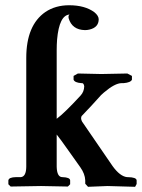

<svg xmlns="http://www.w3.org/2000/svg" viewBox="-20 -717 546 739"><path d="M81.1 -494.1Q81.1 -620.1 154.8 -670.9Q193.4 -696.8 246.1 -696.8Q307.1 -696.8 343.3 -669.9Q359.4 -656.7 359.9 -643.1Q359.9 -611.3 323.7 -603Q314.9 -601.1 307.1 -601.1Q257.3 -602.1 244.1 -647Q242.2 -658.2 248 -661.1Q208 -658.7 199.7 -564.5Q198.2 -544.9 198.2 -523.9V-259.8Q228 -281.7 290 -349.1Q303.7 -363.8 304.2 -384.8Q302.7 -395.5 296.9 -397H293Q267.6 -398.9 263.2 -410.2V-424.8L279.8 -434.1Q280.8 -434.1 370.1 -432.1L470.2 -434.1L487.8 -424.8V-410.2Q482.9 -399.4 456.1 -397H448.2Q422.4 -397 379.9 -360.8Q373.5 -355.5 369.1 -351.1Q334 -311.5 293 -269H293.9Q289.6 -261.2 295.9 -249L413.1 -78.1Q441.9 -38.1 469.2 -35.2H472.2Q504.9 -34.7 505.9 -22.9V-8.8L500 2Q499 2 394 -1L318.8 2L308.1 -9.8V-22.9Q307.1 -47.9 289.1 -73.2Q275.4 -93.3 246.1 -133.8Q226.1 -161.6 216.8 -174.8Q202.6 -194.3 198.2 -199.2V-75.2Q199.2 -36.1 219.2 -35.2H221.2Q249 -34.2 250 -22.9V-7.8L241.2 1Q240.2 1 138.2 -1L21 1L12.2 -7.8V-22.9Q14.2 -34.7 41 -35.2H60.1Q80.6 -37.1 81.1 -75.2Z"/></svg>

Font: Linux Libertine O
Style: Semibold
Weight: 700
Designer: Philipp H. Poll
Foundry: Philipp H. Poll
Version: Version 5.0.0